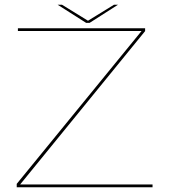

<svg xmlns="http://www.w3.org/2000/svg" viewBox="-20 -795 746 815"><path d="M51 0H627.5V-12H65.5L596 -663V-675H56V-663.5H581L51 -14.5ZM345.5 -698H360.5L481 -775H464L353.5 -707L243 -775H224.5Z"/></svg>

Font: Anybody Expanded Thin
Style: Regular
Weight: 250
Width: 7
Version: Version 1.113;gftools[0.9.25]